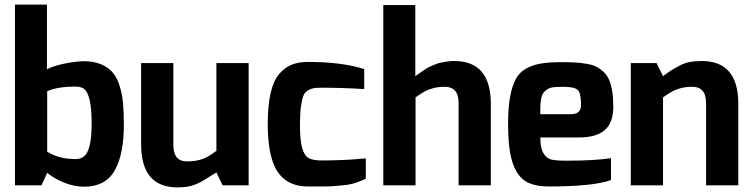

<svg xmlns="http://www.w3.org/2000/svg" viewBox="-20 -805 3265 834"><path d="M45 0V-785H184V-504Q201 -513 223 -519.5Q245 -526 266 -530Q287 -534 307.5 -536.5Q328 -539 345 -539Q388 -539 419.5 -525.5Q451 -512 470 -489.5Q489 -467 500 -431Q511 -395 514.5 -356Q518 -317 518 -263Q518 -134 478 -64Q438 6 345 6Q302 6 258 -12Q214 -30 185 -54L160 0ZM185 -146Q236 -114 309 -114Q332 -114 347 -127.5Q362 -141 370 -175.5Q378 -210 378 -268Q378 -334 369.5 -370Q361 -406 347 -417.5Q333 -429 309 -429Q272 -429 242 -424.5Q212 -420 185 -409Z M593 -178V-531H733V-175Q733 -104 792 -104Q819 -104 841 -109Q863 -114 880.5 -123.5Q898 -133 920 -150V-531H1060V0H947L920 -56Q911 -51 891 -38Q871 -25 860.5 -19Q850 -13 831.5 -5Q813 3 794 6Q775 9 751 9Q593 9 593 -178Z M1143 -266Q1143 -346 1155.5 -400.5Q1168 -455 1192.5 -483.5Q1217 -512 1247 -524Q1277 -536 1318 -536Q1465 -536 1562 -505V-418Q1467 -424 1378 -424Q1354 -424 1342.5 -422Q1331 -420 1317 -412Q1303 -404 1297 -387Q1291 -370 1287 -340Q1283 -310 1283 -263Q1283 -195 1292.5 -162Q1302 -129 1320.5 -118.5Q1339 -108 1378 -108Q1419 -108 1467 -110Q1515 -112 1542 -115L1569 -117V-29Q1547 -18 1524 -10.5Q1501 -3 1468.5 0Q1436 3 1422.5 4Q1409 5 1366 5Q1323 5 1318 5Q1204 5 1166 -99Q1143 -162 1143 -266Z M1645 0V-783H1784V-474Q1799 -485 1803.5 -488Q1808 -491 1822.5 -501Q1837 -511 1844 -514Q1851 -517 1866 -523.5Q1881 -530 1892.5 -532.5Q1904 -535 1920 -537.5Q1936 -540 1953 -540Q2112 -540 2112 -354V0H1972V-356Q1972 -394 1956.5 -411Q1941 -428 1913 -428Q1885 -428 1863.5 -422.5Q1842 -417 1824.5 -407.5Q1807 -398 1785 -382V0Z M2187 -268Q2187 -337 2195.5 -383.5Q2204 -430 2220 -460.5Q2236 -491 2265 -507Q2294 -523 2329.5 -529Q2365 -535 2419 -535Q2455 -535 2480 -533.5Q2505 -532 2530.5 -527.5Q2556 -523 2572 -514.5Q2588 -506 2603 -491.5Q2618 -477 2626.5 -456.5Q2635 -436 2639.5 -407.5Q2644 -379 2644 -342Q2644 -272 2607 -240Q2570 -208 2496 -208H2327Q2327 -162 2340.5 -139.5Q2354 -117 2374.5 -112Q2395 -107 2439 -107Q2562 -107 2634 -118V-23Q2559 5 2362 5Q2311 5 2277.5 -10Q2244 -25 2224 -59Q2204 -93 2195.5 -143Q2187 -193 2187 -268ZM2327 -309H2460Q2504 -309 2504 -349Q2504 -399 2490.5 -413.5Q2477 -428 2427 -428Q2395 -428 2379.5 -425.5Q2364 -423 2349.5 -411.5Q2335 -400 2330.5 -376Q2326 -352 2327 -309Z M2720 0V-531H2832L2860 -474Q2885 -493 2895.5 -499.5Q2906 -506 2929 -518.5Q2952 -531 2975.5 -535.5Q2999 -540 3028 -540Q3187 -540 3187 -354V0H3047V-356Q3047 -394 3031.5 -411Q3016 -428 2988 -428Q2960 -428 2938.5 -422.5Q2917 -417 2899.5 -407.5Q2882 -398 2860 -382V0Z"/></svg>

Font: Mina
Style: Bold
Weight: 700
Version: Version 1.000